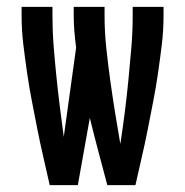

<svg xmlns="http://www.w3.org/2000/svg" viewBox="-20 -540 540 560"><path d="M125 0Q116 -41 106.5 -81.5Q97 -122 89 -163Q81 -204 73 -245Q65 -286 59 -327.5Q53 -369 48 -410.5Q43 -452 43 -494V-520H133V-494Q133 -450 136.5 -405.5Q140 -361 144.5 -317Q149 -273 154.5 -229Q160 -185 166 -141L202 -401Q199 -424 197 -447.5Q195 -471 195 -494V-520H285V-494Q285 -447 290 -400Q295 -353 301.5 -306Q308 -259 315.5 -212.5Q323 -166 331 -120Q338 -166 344 -213Q350 -260 354.5 -306.5Q359 -353 363 -400Q367 -447 367 -494V-520H457V-494Q457 -452 452 -410.5Q447 -369 441 -327.5Q435 -286 427 -245Q419 -204 411 -163Q403 -122 393.5 -81.5Q384 -41 375 0H293Q280 -49 267 -98Q254 -147 242 -196L207 0Z"/></svg>

Font: Iosevka SS18 Medium
Style: Regular
Weight: 500
Monospace: yes
Designer: Belleve Invis
Foundry: Belleve Invis
Version: Version 25.1.1; ttfautohint (v1.8.4)